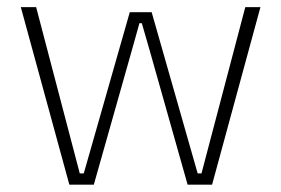

<svg xmlns="http://www.w3.org/2000/svg" viewBox="-20 -506 771 526"><path d="M170 0 37 -486.5H79L198.5 -31H209.5L335.5 -472.5H395.5L521.5 -31H532L652 -486.5H693.5L561 0H494L390 -368L368.5 -442.5H362L341 -367.5L237 0Z"/></svg>

Font: Anek Gujarati ExtraLight
Style: Regular
Weight: 250
Version: Version 1.003